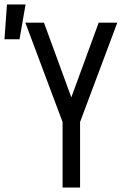

<svg xmlns="http://www.w3.org/2000/svg" viewBox="-68 -836 588 856"><path d="M211 0V-292L45 -735H128L250 -402L372 -735H455L289 -292V0ZM-48 -661 -37 -816H46L19 -661Z"/></svg>

Font: Iosevka Term
Style: Regular
Weight: 400
Monospace: yes
Designer: Belleve Invis
Foundry: Belleve Invis
Version: Version 30.0.1